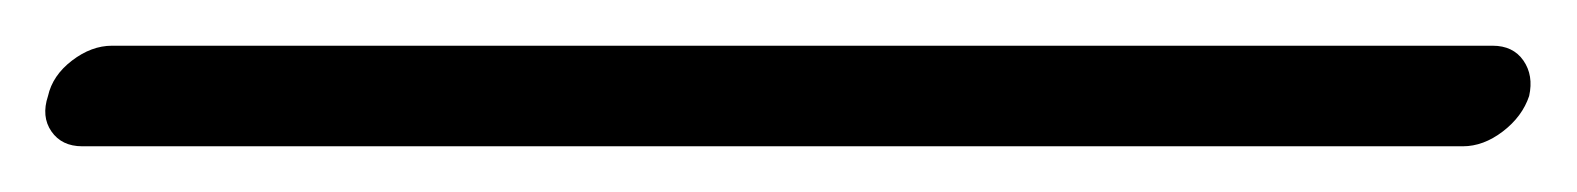

<svg xmlns="http://www.w3.org/2000/svg" viewBox="-41 96 690 84"><path d="M-5 160Q-14 160 -18.5 153.5Q-23 147 -20 138Q-18 129 -9.5 122.5Q-1 116 8 116H612Q621 116 625.5 122.5Q630 129 628 138Q625 147 616.5 153.5Q608 160 599 160Z"/></svg>

Font: Quicksand
Style: Italic
Weight: 400
Italic angle: -12°
Designer: Andrew Paglinawan
Foundry: Andrew Paglinawan
Version: 1.002